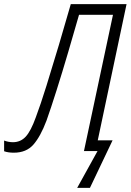

<svg xmlns="http://www.w3.org/2000/svg" viewBox="-73 -734 635 933"><path d="M364 179 474 -52H402L542 -714H271Q244 -619 213 -515Q182 -411 153 -318Q124 -225 101 -164Q77 -97 52 -70Q27 -43 -10 -43Q-32 -43 -53 -51V1Q-33 8 -6 8Q55 8 89.5 -31.5Q124 -71 153 -148Q174 -207 202 -295.5Q230 -384 258.5 -481Q287 -578 311 -662H476L335 0H401L302 179Z"/></svg>

Font: Noto Sans UI SemiCondensed Light
Style: Italic
Weight: 300
Width: 4
Designer: Monotype Design Team
Foundry: Monotype Imaging Inc.
Version: 1.001